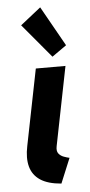

<svg xmlns="http://www.w3.org/2000/svg" viewBox="-56 -831 407 872"><g transform="rotate(-5 147.5 -395.0)"><path d="M188 7.8Q127 2.9 92.5 -20Q58.1 -43 47.6 -82.3Q37.1 -121.6 48.3 -175.3L117.7 -522.9H252.9L181.2 -163.1Q176.8 -141.6 185.5 -130.1Q194.3 -118.7 208.7 -113.3Q223.1 -107.9 234.9 -105.5ZM197.8 -569.8 68.4 -724.1 161.6 -797.9 263.7 -616.2Z"/></g></svg>

Font: Reddit Sans
Style: Bold Italic
Weight: 700
Italic angle: -11.25°
Designer: Stephen Hutchings
Version: Version 1.013